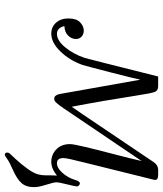

<svg xmlns="http://www.w3.org/2000/svg" viewBox="40 -510 673 793"><g transform="rotate(90 376.5 -113.5)"><path d="M56.2 -59.1Q56.2 -92.3 72 -107.7Q87.9 -123 106.9 -123Q121.1 -123 131.1 -114Q141.1 -105 141.1 -90.8Q141.1 -72.8 127 -58.3Q112.8 -43.9 87.9 -43Q94.7 -12.2 120.1 -12.2Q147 -12.2 175 -45.7Q203.1 -79.1 219.2 -127Q221.2 -131.8 295.9 -430.2H335.9Q354 -430.2 359.6 -416.5Q365.2 -402.8 375 -338.9Q396 -202.6 420.9 -73.2L451.2 -117.2L649.9 -412.1Q662.1 -430.2 681.2 -430.2H703.1Q723.1 -430.2 723.1 -418Q723.1 -415 722.2 -411.6Q721.2 -408.2 720.2 -403.1Q719.2 -397.9 717.8 -394L650.9 -124Q632.8 -53.2 632.8 -39.1Q632.8 -12.2 653.8 -12.2Q673.8 -12.2 693.8 -34.7Q713.9 -57.1 723.1 -86.9Q728 -106.9 737.8 -106.9Q741.7 -106.9 745.8 -103Q750 -99.1 750 -95.2Q750 -88.4 741.5 -54.2Q732.9 -20 732.9 -11.2Q732.9 1 742.9 32Q752.9 63 752.9 82Q752.9 116.2 735.4 135Q717.8 153.8 683.3 168.9Q648.9 184.1 637.2 192.9Q624 202.6 619.1 203.1Q612.3 203.1 610.6 196.5Q608.9 189.9 613.8 183.1L636.2 159.2Q658.2 135.3 676.5 110.1Q694.8 85 700.2 65.9Q702.1 58.1 703.1 50.5Q704.1 43 704.1 36.9Q704.1 30.8 704.1 16.4Q704.1 2 705.1 -12.2Q677.2 10.7 648.9 11.2Q618.2 11.2 596.7 -9.8Q575.2 -30.8 575.2 -65.9Q575.2 -80.1 586.7 -128.4Q598.1 -176.8 617.2 -249.3Q636.2 -321.8 645 -361.8L426.8 -39.1Q404.8 -6.8 395 -2Q391.1 -1 387.2 -1Q373 -1 368.2 -23.9L309.1 -356.9Q305.2 -335.9 279.1 -234.4Q252.9 -132.8 248 -117.2Q229 -64 192.4 -26.4Q155.8 11.2 119.1 11.2Q91.3 11.2 73.7 -8.5Q56.2 -28.3 56.2 -59.1Z"/></g></svg>

Font: CMU Classical Serif
Style: Italic
Weight: 500
Italic angle: -14.04°
Version: Version 0.7.0